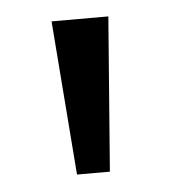

<svg xmlns="http://www.w3.org/2000/svg" viewBox="-32 -745 290 320"><g transform="rotate(-5 112.5 -585.0)"><path d="M160 -714H65L85 -456H140Z"/></g></svg>

Font: Noto Sans Psalter Pahlavi
Style: Regular
Weight: 400
Designer: Monotype Design Team
Foundry: Monotype Imaging Inc.
Version: Version 2.002